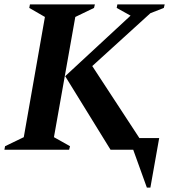

<svg xmlns="http://www.w3.org/2000/svg" viewBox="-34 -680 795 872"><path d="M-14 0 -11 -16 74 -57 170 -603 99 -644 102 -660H397L393 -644L308 -603L211 -57L284 -16L280 0ZM468 0 262 -334 559 -609 496 -644 499 -660H714L710 -644L649 -620L385 -380L599 -53H689L649 172H633L571 0Z"/></svg>

Font: Spectral SC
Style: Bold Italic
Weight: 700
Italic angle: -10°
Designer: Jean-Baptiste Levee
Foundry: Production Type
Version: Version 2.001